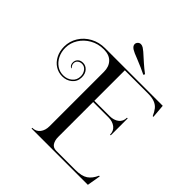

<svg xmlns="http://www.w3.org/2000/svg" viewBox="-275 -1252 1572 1572"><g transform="rotate(45 510.5 -466.0)"><path d="M998 -23 978 95H326V87Q369 87 393 56Q417 25 417 -23V-652Q417 -711 383.5 -746.5Q350 -782 287 -782Q221 -782 168 -752Q115 -722 84.5 -673Q54 -624 54 -568Q54 -520 73.5 -480.5Q93 -441 126.5 -418.5Q160 -396 201 -396Q246 -396 277.5 -422.5Q309 -449 309 -493Q309 -525 290.5 -548.5Q272 -572 244 -572Q221 -572 206 -559Q191 -546 191 -526Q191 -514 196.5 -503.5Q202 -493 209 -487L206 -483Q182 -497 182 -526Q182 -551 198.5 -567.5Q215 -584 244 -584Q276 -584 298.5 -559Q321 -534 321 -493Q321 -444 286 -414Q251 -384 201 -384Q157 -384 120.5 -407Q84 -430 62 -472Q40 -514 40 -568Q40 -630 72.5 -682.5Q105 -735 161.5 -765.5Q218 -796 287 -796H954L964 -678H956Q940 -714 922.5 -736Q905 -758 875 -770Q845 -782 796 -782H529V-429H706Q754 -429 785 -453Q816 -477 816 -520H824V-324H816Q816 -367 785 -391Q754 -415 706 -415H529V-11Q529 29 545.5 55Q562 81 598 81H820Q892 81 929.5 55.5Q967 30 990 -23ZM562 -966Q569 -960 598.5 -933.5Q628 -907 669 -876L662 -863Q608 -890 533 -920Q482 -939 461 -952Q434 -969 434 -991Q434 -1001 440 -1010Q452 -1027 471 -1027Q485 -1027 501 -1017Q525 -1001 562 -966Z"/></g></svg>

Font: Myanmar April Display
Style: Regular
Weight: 400
Designer: Khon Soe Zaw Thu
Foundry: Myanmar OS
Version: Version 2.50 April 12, 2019